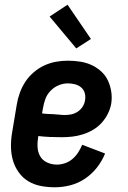

<svg xmlns="http://www.w3.org/2000/svg" viewBox="-20 -785 540 813"><path d="M212 8Q182 8 153 2.5Q124 -3 100 -17.5Q76 -32 59.5 -55Q43 -78 35 -105Q27 -132 26.5 -162Q26 -192 31 -222L51 -342Q55 -367 64 -392Q73 -417 87.5 -439Q102 -461 123 -479Q144 -497 168 -508Q192 -519 217 -523.5Q242 -528 267 -528Q294 -528 319.5 -524Q345 -520 367 -510Q389 -500 407.5 -483.5Q426 -467 436.5 -445Q447 -423 451 -397.5Q455 -372 451 -346Q447 -324 436.5 -303Q426 -282 410 -264.5Q394 -247 373.5 -235Q353 -223 330.5 -216Q308 -209 286 -206.5Q264 -204 242 -204Q216 -204 191.5 -205Q167 -206 142 -209V-207Q138 -185 139 -163Q140 -141 150 -123.5Q160 -106 179.5 -97Q199 -88 221 -88Q238 -88 255.5 -94Q273 -100 287 -112Q301 -124 311 -139.5Q321 -155 328 -172L425 -135Q412 -103 390.5 -75.5Q369 -48 340 -28.5Q311 -9 278 -0.5Q245 8 212 8ZM255 -298Q269 -298 283 -301Q297 -304 309.5 -312.5Q322 -321 330 -333.5Q338 -346 340 -360Q343 -376 339 -390.5Q335 -405 324 -414.5Q313 -424 298 -428Q283 -432 267 -432Q248 -432 228.5 -424Q209 -416 194 -400.5Q179 -385 172 -365.5Q165 -346 162 -327L158 -305Q170 -303 182 -302.5Q194 -302 206.5 -301.5Q219 -301 231 -299.5Q243 -298 255 -298ZM303 -580 190 -715 266 -765 365 -620Z"/></svg>

Font: Iosevka Custom
Style: Bold Italic
Weight: 700
Italic angle: -9°
Designer: Belleve Invis
Foundry: Belleve Invis
Version: Version 30.3.1; ttfautohint (v1.8.3)